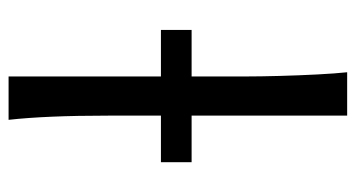

<svg xmlns="http://www.w3.org/2000/svg" viewBox="-209 -612 821 443"><g transform="rotate(-90 201.5 -390.5)"><path d="M246.6 -781.2V-231.9Q246.6 -200.7 247.8 -156.2Q249 -111.8 251.2 -69.3Q253.4 -26.9 256.3 0H156.2V-551.8Q156.2 -694.8 146.5 -781.2ZM48.8 -358.9V-429.7H354V-358.9Z"/></g></svg>

Font: Andika LitF DSA DSG
Style: Regular
Weight: 400
Designer: Victor Gaultney, Annie Olsen, Julie Remington, Don Collingsworth, Eric Hays, Becca Hirsbrunner
Foundry: SIL International
Version: Version 6.200 ; LitF DSA DSG; ttfautohint (v1.8.3.10-c5d8)